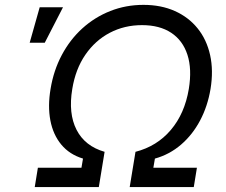

<svg xmlns="http://www.w3.org/2000/svg" viewBox="-20 -757 915 777"><path d="M120.6 0 133.3 -78.1H309.6L315.9 -115.2Q261.2 -131.8 228 -171.9Q194.8 -211.9 183.8 -269.8Q172.9 -327.6 184.6 -397Q196.8 -471.7 230 -534.2Q263.2 -596.7 313.2 -642.1Q363.3 -687.5 426.3 -712.4Q489.3 -737.3 560.5 -737.3Q631.8 -737.3 687.5 -712.4Q743.2 -687.5 779.8 -642.1Q816.4 -596.7 830.3 -534.2Q844.2 -471.7 832 -397Q820.3 -327.1 789.8 -269.5Q759.3 -211.9 712.9 -171.9Q666.5 -131.8 606.9 -115.2L600.6 -78.1H776.9L764.2 0H504.9L528.3 -142.6Q615.2 -165 671.4 -231.2Q727.5 -297.4 744.1 -397Q757.3 -477.5 738.5 -535.4Q719.7 -593.3 672.9 -624.3Q626 -655.3 554.7 -655.3Q483.4 -655.3 424.3 -624.3Q365.2 -593.3 325.4 -535.4Q285.6 -477.5 272.5 -397Q255.9 -297.9 289.8 -231.7Q323.7 -165.5 403.3 -142.6L379.9 0ZM100.1 -584 140.6 -727.5H234.9L161.1 -584Z"/></svg>

Font: Inter Variable
Style: Italic
Weight: 400
Italic angle: -9.39999°
Designer: Rasmus Andersson
Foundry: rsms
Version: Version 4.001;git-9221beed3